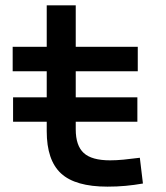

<svg xmlns="http://www.w3.org/2000/svg" viewBox="-20 -694 626 724"><path d="M29.3 -234.9V-327.1H156.2V-425.3H27.8V-517.6H156.2V-673.8H265.6V-517.6H499.5V-425.3H265.6V-327.1H498V-234.9H265.6V-206.1Q265.6 -145 295.7 -117.2Q325.7 -89.4 395 -89.4Q418.5 -89.4 445.6 -92Q472.7 -94.7 507.3 -99.1L519 -2Q485.4 3.9 453.4 6.8Q421.4 9.8 385.3 9.8Q264.2 9.8 210.2 -40Q156.2 -89.8 156.2 -199.2V-234.9Z"/></svg>

Font: Caskaydia Cove Medium
Style: Regular
Weight: 500
Monospace: yes
Designer: Aaron Bell
Foundry: Saja Typeworks
Version: Version 4.300; ttfautohint (v1.8.3)